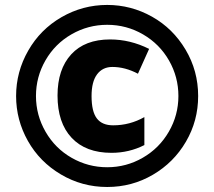

<svg xmlns="http://www.w3.org/2000/svg" viewBox="-20 -744 864 774"><path d="M433.1 -474.1Q393.6 -474.1 371.3 -444.3Q349.1 -414.6 349.1 -356.9Q349.1 -294.4 370.4 -266.6Q391.6 -238.8 436 -238.8Q503.4 -238.8 562 -272V-159.2Q500.5 -127.9 429.2 -127.9Q325.7 -127.9 268.8 -188.5Q211.9 -249 211.9 -358.9Q211.9 -464.8 267.1 -524.9Q322.3 -585 423.8 -585Q504.9 -585 581.1 -546.9L536.1 -446.8Q484.4 -474.1 433.1 -474.1ZM44.9 -356.9Q44.9 -454.6 93.8 -540Q142.6 -625.5 228 -674.8Q313.5 -724.1 412.1 -724.1Q508.3 -724.1 592.8 -676.8Q677.2 -629.4 728 -543.9Q778.8 -458.5 778.8 -356.9Q778.8 -257.3 729.7 -173.1Q680.7 -88.9 596.4 -39.6Q512.2 9.8 412.1 9.8Q311 9.8 225.6 -40.8Q140.1 -91.3 92.5 -175.8Q44.9 -260.3 44.9 -356.9ZM125 -356.9Q125 -279.8 163.8 -212.6Q202.6 -145.5 269 -107.7Q335.4 -69.8 412.1 -69.8Q489.3 -69.8 555.7 -108.2Q622.1 -146.5 660.6 -213.1Q699.2 -279.8 699.2 -356.9Q699.2 -433.6 661.4 -500Q623.5 -566.4 556.9 -605.2Q490.2 -644 412.1 -644Q335 -644 268.3 -605.7Q201.7 -567.4 163.3 -500.7Q125 -434.1 125 -356.9Z"/></svg>

Font: OpenSansExtrabold
Style: Regular
Weight: 800
Foundry: Ascender Corporation
Version: Version 1.10